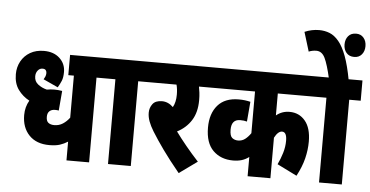

<svg xmlns="http://www.w3.org/2000/svg" viewBox="-58 -1006 2184 1133"><g transform="rotate(5 1034.5 -439.5)"><path d="M572 -502H504V0H370V-111Q348 -97 323.5 -89Q299 -81 261 -81Q184 -81 141 -126Q98 -171 98 -245Q98 -293 121 -332Q81 -353 54.5 -389.5Q28 -426 28 -481Q28 -523 47 -557.5Q66 -592 100.5 -612Q135 -632 182 -632Q240 -632 275 -599.5Q310 -567 310 -518Q310 -485 301.5 -465Q293 -445 281 -425L194 -465Q198 -471 202.5 -481Q207 -491 207 -503Q207 -513 201.5 -520Q196 -527 182 -527Q166 -527 154.5 -513Q143 -499 143 -478Q143 -448 166 -430.5Q189 -413 218 -406Q240 -410 264 -410Q272 -410 285.5 -409Q299 -408 309 -406L299 -289Q290 -291 276 -291Q257 -291 244.5 -280Q232 -269 232 -246Q232 -221 245 -211Q258 -201 280 -201Q308 -201 330.5 -215.5Q353 -230 370 -253V-502H337V-622H572Z M751 -502V0H616V-502H560V-622H819V-502Z M1143 -60 1036 17Q976 -56 936 -112Q896 -168 867 -215Q848 -246 838.5 -272Q829 -298 829 -323Q829 -352 846 -374.5Q863 -397 902 -397Q938 -397 968 -368Q985 -398 985 -443Q985 -476 978 -502H807V-622H1171V-502H1111Q1114 -487 1116.5 -467Q1119 -447 1119 -422Q1119 -350 1088.5 -302Q1058 -254 1005 -227Q1031 -191 1067.5 -146.5Q1104 -102 1143 -60Z M1822 -502H1578V-372Q1612 -400 1657 -400Q1714 -400 1749.5 -357.5Q1785 -315 1785 -235Q1785 -186 1772.5 -135Q1760 -84 1730 -28L1613 -86Q1629 -119 1640 -155.5Q1651 -192 1651 -228Q1651 -280 1623 -280Q1599 -280 1578 -240V0H1443V-114Q1423 -99 1400.5 -92Q1378 -85 1349 -85Q1276 -85 1230.5 -130Q1185 -175 1185 -266Q1185 -349 1227.5 -398Q1270 -447 1352 -447Q1372 -447 1388 -445Q1404 -443 1421 -439L1411 -321Q1394 -326 1371 -326Q1319 -326 1319 -265Q1319 -228 1333.5 -216.5Q1348 -205 1368 -205Q1392 -205 1410 -219Q1428 -233 1443 -255V-502H1159V-622H1822Z M2001 -502V0H1866V-502H1810V-622H2069V-502ZM1871 -615Q1852 -699 1834 -736Q1816 -773 1783 -773Q1759 -773 1738 -764L1703 -878Q1745 -896 1789 -896Q1822 -896 1851 -884.5Q1880 -873 1905.5 -842.5Q1931 -812 1951.5 -757Q1972 -702 1988 -615ZM1945 -825Q1945 -855 1961.5 -874.5Q1978 -894 2008 -894Q2036 -894 2052.5 -874.5Q2069 -855 2069 -825Q2069 -795 2052.5 -775.5Q2036 -756 2008 -756Q1978 -756 1961.5 -775.5Q1945 -795 1945 -825Z"/></g></svg>

Font: Noto Sans ExtraCondensed ExtraBold
Style: Regular
Weight: 800
Width: 2
Designer: Monotype Design Team
Foundry: Monotype Imaging Inc.
Version: Version 2.013; ttfautohint (v1.8.4.7-5d5b)